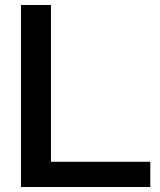

<svg xmlns="http://www.w3.org/2000/svg" viewBox="-20 -749 639 769"><path d="M64 0V-729H184.1V-101.1H582V0Z"/></svg>

Font: Lumene Sans Expanded Medium
Style: Regular
Weight: 500
Width: 7
Designer: Deni Anggara
Version: Version 1.003;Glyphs 3.1.2 (3151)